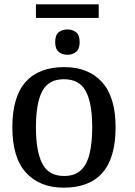

<svg xmlns="http://www.w3.org/2000/svg" viewBox="-20 -857 624 887"><path d="M146 -774V-837H436V-774ZM292 -604Q267 -604 251 -617.5Q235 -631 235 -662Q235 -695 251 -708Q267 -721 292 -721Q315 -721 331.5 -708Q348 -695 348 -662Q348 -631 331.5 -617.5Q315 -604 292 -604ZM274 10Q164 10 100.5 -59Q37 -128 37 -269Q37 -409 98 -478Q159 -547 277 -547Q388 -547 451 -478Q514 -409 514 -269Q514 -128 453.5 -59Q393 10 274 10ZM276 -44Q324 -44 352.5 -69.5Q381 -95 393.5 -145.5Q406 -196 406 -269Q406 -380 376.5 -435.5Q347 -491 275 -491Q204 -491 175 -435.5Q146 -380 146 -269Q146 -158 175.5 -101Q205 -44 276 -44Z"/></svg>

Font: ET Text
Style: Regular
Weight: 470
Designer: Monotype Design Team
Foundry: Monotype Imaging Inc.
Version: Version 2.009